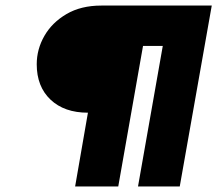

<svg xmlns="http://www.w3.org/2000/svg" viewBox="-20 -670 781 690"><path d="M296 -265Q211 -265 161.5 -312Q112 -359 112 -439Q112 -493 139.5 -541Q167 -589 219 -619.5Q271 -650 344 -650H741L626 0H476L565 -505H494L405 0H250Z"/></svg>

Font: Overused Grotesk ExtraBold
Style: Italic
Weight: 800
Italic angle: -10°
Version: Version 0.003